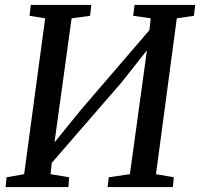

<svg xmlns="http://www.w3.org/2000/svg" viewBox="-20 -763 816 783"><path d="M2.8 0 6.8 -40 78.5 -52.7 164.2 -688.3 100.4 -698.6 105.6 -743H352.4L347.5 -698.6L272 -688.3L196.7 -142.2L177.5 -152L311.2 -316.6L619.5 -675.1L584.3 -592.4L594.6 -688.3L523.2 -698.6L528.8 -743H776.2L770.8 -698.6L701 -688.3L616.1 -52.7L688.8 -40L685.1 0H419L423.4 -40L509.7 -52.7L585 -599.7L606.3 -592.3L475.8 -427.1L161.3 -64.5L195 -131.8L186 -52.7L262.2 -40L258.8 0Z"/></svg>

Font: Merriweather 7pt Light
Style: Italic
Weight: 300
Italic angle: -7.8°
Designer: Eben Sorkin
Foundry: Eben Sorkin
Version: Version 2.200;gftools[0.9.31]